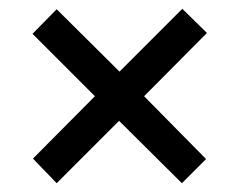

<svg xmlns="http://www.w3.org/2000/svg" viewBox="-20 -572 521 437"><path d="M395 -552 451 -497 308 -353 449 -210 394 -155 251 -297 109 -155 55 -211 196 -353 54 -495 109 -551 252 -409Z"/></svg>

Font: Noto Sans Condensed Medium
Style: Italic
Weight: 500
Width: 3
Italic angle: -12°
Designer: Monotype Design Team
Foundry: Monotype Imaging Inc.
Version: Version 2.013; ttfautohint (v1.8.4.7-5d5b)